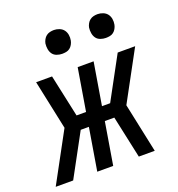

<svg xmlns="http://www.w3.org/2000/svg" viewBox="-149 -842 882 951"><g transform="rotate(-20 291.5 -366.5)"><path d="M-17 0 124 -260 69 -520H153L201 -297H251L288 -520H372L335 -297H378Q408 -353 438.5 -408.5Q469 -464 499 -520H591L450 -260L505 0H421L373 -223H323L286 0H202L239 -223H196L75 0ZM469 -608Q455 -608 441 -613Q427 -618 419 -629Q411 -640 408.5 -655Q406 -670 408 -685Q410 -695 415.5 -705Q421 -715 429.5 -721.5Q438 -728 448.5 -730.5Q459 -733 470 -733Q484 -733 498 -727.5Q512 -722 520.5 -711Q529 -700 531.5 -685Q534 -670 531 -655Q529 -645 523.5 -635Q518 -625 509.5 -618.5Q501 -612 490.5 -610Q480 -608 469 -608ZM239 -608Q225 -608 211 -613Q197 -618 189 -629Q181 -640 178.5 -655Q176 -670 178 -685Q180 -695 185.5 -705Q191 -715 199.5 -721.5Q208 -728 218.5 -730.5Q229 -733 240 -733Q254 -733 268 -727.5Q282 -722 290.5 -711Q299 -700 301.5 -685Q304 -670 301 -655Q299 -645 293.5 -635Q288 -625 279.5 -618.5Q271 -612 260.5 -610Q250 -608 239 -608Z"/></g></svg>

Font: Iosevka Extended Oblique
Style: Regular
Weight: 400
Width: 7
Italic angle: -9°
Monospace: yes
Designer: Belleve Invis
Foundry: Belleve Invis
Version: Version 32.0.1; ttfautohint (v1.8.4)